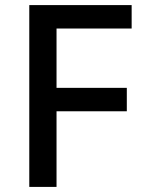

<svg xmlns="http://www.w3.org/2000/svg" viewBox="-20 -734 568 754"><path d="M202 0H95V-714H497V-622H202V-389H478V-297H202Z"/></svg>

Font: Noto Sans Thai Medium
Style: Regular
Weight: 500
Designer: Monotype Design Team
Foundry: Monotype Imaging Inc.
Version: Version 2.001